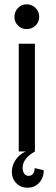

<svg xmlns="http://www.w3.org/2000/svg" viewBox="-20 -703 258 891"><path d="M35 94Q35 65 52.5 39Q70 13 99 0H67V-500H142V0Q85 32 85 76Q85 93 92.5 103Q100 113 113 113Q126 113 133.5 103Q141 93 141 77L183 87Q183 122 162 145Q141 168 108 168Q76 168 55.5 147Q35 126 35 94ZM104 -683Q128 -683 145 -666Q162 -649 162 -625Q162 -601 145 -584.5Q128 -568 104 -568Q80 -568 63.5 -584.5Q47 -601 47 -625Q47 -649 63.5 -666Q80 -683 104 -683Z"/></svg>

Font: MedMera Sans
Style: Regular
Weight: 400
Designer: Kasper Nordkvist
Foundry: UNCUT.wtf
Version: Version 1.300